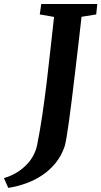

<svg xmlns="http://www.w3.org/2000/svg" viewBox="-103 -763 503 952"><path d="M80.6 -42Q95.2 -113.3 106.7 -191.9Q118.2 -270.5 128.2 -352.3Q138.2 -434.1 147 -516.8Q155.8 -599.6 165 -679.2L94.2 -691.4L101.6 -743.2H379.4L374 -691.4L301.3 -679.7Q293 -605.5 284.4 -532Q275.9 -458.5 267.8 -391.1Q259.8 -323.7 252.4 -264.2Q245.1 -204.6 238.5 -158Q231.9 -111.3 226.6 -79.8Q221.2 -48.3 217.3 -36.6Q201.7 9.3 173.1 44.7Q144.5 80.1 107.2 105.2Q69.8 130.4 26.4 146Q-17.1 161.6 -62 168.5L-83.5 120.1Q-46.9 109.4 -18.6 91.6Q9.8 73.7 30.3 52Q50.8 30.3 63.2 6.1Q75.7 -18.1 80.6 -42Z"/></svg>

Font: Merriweather Bold
Style: Italic
Weight: 700
Italic angle: -7°
Designer: Eben Sorkin ( eben@eyebytes.com )
Foundry: Eben Sorkin ( eben@eyebytes.com )
Version: Version 1.5; ttfautohint (v0.97) -l 13 -r 13 -G 200 -x 24 -f